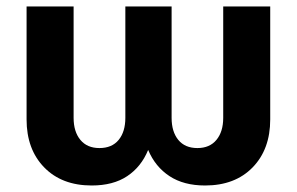

<svg xmlns="http://www.w3.org/2000/svg" viewBox="-20 -566 921 596"><path d="M264.6 9.8Q171.9 9.8 117.2 -46.4Q62.5 -102.5 62.5 -195.3V-545.9H208.5V-200.2Q208.5 -157.2 229.5 -131.8Q250.5 -106.4 288.6 -106.4Q327.6 -106.4 348.4 -131.8Q369.1 -157.2 369.1 -200.2V-545.9H512.7V-200.2Q512.7 -157.2 533.4 -131.8Q554.2 -106.4 592.8 -106.4Q630.9 -106.4 651.9 -131.8Q672.9 -157.2 672.9 -200.2V-545.9H818.8V-195.3Q818.8 -102.5 764.2 -46.4Q709.5 9.8 616.7 9.8Q550.3 9.8 506.1 -19.3Q461.9 -48.3 439.9 -100.6Q418.5 -48.3 375 -19.3Q331.5 9.8 264.6 9.8Z"/></svg>

Font: Inter-Bold
Style: Bold
Weight: 700
Designer: Rasmus Andersson
Foundry: rsms
Version: Version 4.000;git-a52131595